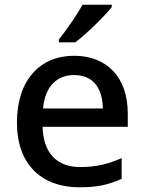

<svg xmlns="http://www.w3.org/2000/svg" viewBox="-20 -786 612 816"><path d="M455 -756V-766H331C306 -721 260 -655 230 -618V-606H300C348 -642 426 -719 455 -756ZM295 -549C150 -549 52 -446 52 -265C52 -84 160 10 317 10C393 10 443 -1 497 -26V-114C440 -89 390 -76 321 -76C221 -76 164 -136 161 -247H523V-305C523 -455 436 -549 295 -549ZM295 -467C378 -467 416 -409 417 -325H163C171 -416 219 -467 295 -467Z"/></svg>

Font: Noto Sans Gunjala Gondi Medium
Style: Regular
Weight: 500
Designer: Ek Type
Foundry: Ek Type
Version: Version 1.004